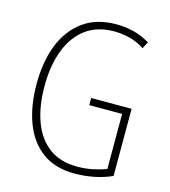

<svg xmlns="http://www.w3.org/2000/svg" viewBox="-110 -812 803 909"><g transform="rotate(15 292.0 -357.0)"><path d="M323 -356H521V-27Q479 -8 432 1Q385 10 339 10Q243 10 180.5 -36Q118 -82 87 -164Q56 -246 56 -355Q56 -464 89 -547Q122 -630 187 -677Q252 -724 348 -724Q392 -724 433 -714Q474 -704 514 -680L497 -647Q459 -671 421.5 -680Q384 -689 348 -689Q264 -689 208 -647Q152 -605 123.5 -529.5Q95 -454 95 -355Q95 -254 122.5 -180Q150 -106 204.5 -65.5Q259 -25 343 -25Q382 -25 418.5 -32.5Q455 -40 484 -51V-321H323Z"/></g></svg>

Font: Noto Sans Telugu Condensed ExtraLight
Style: Regular
Weight: 200
Width: 3
Designer: Jelle Bosma - Monotype Design Team
Foundry: Monotype Imaging Inc.
Version: Version 2.005; ttfautohint (v1.8.4.7-5d5b)